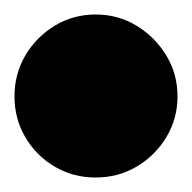

<svg xmlns="http://www.w3.org/2000/svg" viewBox="-82 -433 265 265"><path d="M-62 -300Q-62 -269 -47 -243.5Q-32 -218 -6.5 -203Q19 -188 50 -188Q81 -188 106.5 -203Q132 -218 147.5 -243.5Q163 -269 163 -300Q163 -331 147.5 -356.5Q132 -382 106.5 -397.5Q81 -413 50 -413Q19 -413 -6.5 -397.5Q-32 -382 -47 -356.5Q-62 -331 -62 -300Z"/></svg>

Font: Linefont Black
Style: Regular
Weight: 900
Monospace: yes
Version: Version 3.002;gftools[0.9.33]